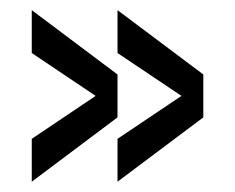

<svg xmlns="http://www.w3.org/2000/svg" viewBox="-20 -353 457 373"><path d="M375 -125 208.3 0V-83.3L332.5 -166.7L208.3 -250V-333.3L375 -208.3ZM208.3 -125 41.7 0V-83.3L165.8 -166.7L41.7 -250V-333.3L208.3 -208.3Z"/></svg>

Font: Yulong
Style: Regular
Weight: 400
Designer: GGBotNet
Foundry: f0n7.com
Version: 1.00